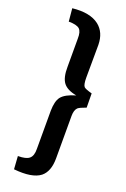

<svg xmlns="http://www.w3.org/2000/svg" viewBox="-176 -824 684 1046"><g transform="rotate(20 166.0 -301.0)"><path d="M51 -768Q152 -779 205 -738Q252 -701 253 -629L252 -440Q252 -398 262 -387Q269 -379 309 -368L310 -286Q273 -273 263 -264Q248 -249 248 -215V31Q248 107 207 140Q160 176 53 165L48 90Q96 90 114 74Q133 58 132 17V-204Q133 -259 152 -284Q174 -312 234 -329Q179 -339 157 -368Q135 -397 136 -460V-623Q137 -663 121 -678Q104 -693 58 -693Z"/></g></svg>

Font: Taylor Sans Upright Semi Bold
Style: Regular
Weight: 600
Italic angle: -8°
Designer: Natanael Gama
Version: Version 1.001 September 8, 2015